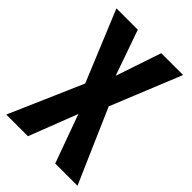

<svg xmlns="http://www.w3.org/2000/svg" viewBox="-211 -805 896 896"><g transform="rotate(45 236.5 -357.0)"><path d="M472 0 313 -365 455 -714H311L235 -489L156 -714H15L160 -363L2 0H145L238 -240L325 0Z"/></g></svg>

Font: Noto Sans Myanmar UI ExtraCondensed
Style: Bold
Weight: 700
Width: 2
Designer: Monotype Design Team
Foundry: Monotype Imaging Inc.
Version: Version 2.103